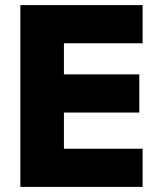

<svg xmlns="http://www.w3.org/2000/svg" viewBox="-20 -734 640 754"><path d="M60 0V-714H540V-564H231V-442H527V-292H231V-150H540V0Z"/></svg>

Font: Noto Sans Mono Black
Style: Regular
Weight: 900
Designer: Monotype Design Team
Foundry: Monotype Imaging Inc.
Version: Version 2.014